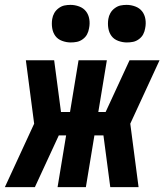

<svg xmlns="http://www.w3.org/2000/svg" viewBox="-50 -767 674 787"><path d="M93 0H-30L90 -260L56 -520H172L200 -308H237L272 -520H388L353 -308H383L481 -520H604L484 -260L518 0H402L374 -212H337L302 0H186L221 -212H191ZM470 -593Q452 -593 434.5 -599.5Q417 -606 407 -619.5Q397 -633 394 -651.5Q391 -670 394 -689Q396 -702 402.5 -713.5Q409 -725 420.5 -733.5Q432 -742 444 -744.5Q456 -747 469 -747Q487 -747 504.5 -740.5Q522 -734 532.5 -720.5Q543 -707 546 -688.5Q549 -670 545 -651Q543 -638 537 -626.5Q531 -615 519.5 -606.5Q508 -598 495.5 -595.5Q483 -593 470 -593ZM240 -593Q222 -593 204.5 -599.5Q187 -606 177 -619.5Q167 -633 164 -651.5Q161 -670 164 -689Q166 -702 172.5 -713.5Q179 -725 190.5 -733.5Q202 -742 214 -744.5Q226 -747 239 -747Q257 -747 274.5 -740.5Q292 -734 302.5 -720.5Q313 -707 316 -688.5Q319 -670 315 -651Q313 -638 307 -626.5Q301 -615 289.5 -606.5Q278 -598 265.5 -595.5Q253 -593 240 -593Z"/></svg>

Font: Iosevka Heavy Extended Oblique
Style: Regular
Weight: 900
Width: 7
Italic angle: -9°
Monospace: yes
Designer: Belleve Invis
Foundry: Belleve Invis
Version: Version 32.5.0; ttfautohint (v1.8.4)